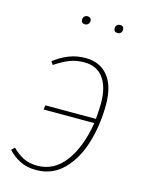

<svg xmlns="http://www.w3.org/2000/svg" viewBox="-111 -778 645 855"><g transform="rotate(15 212.0 -350.5)"><path d="M366 -352Q366 -259 341.5 -176.5Q317 -94 266 -42Q215 10 140 10Q98 10 66.5 -5.5Q35 -21 10 -48L24 -62Q48 -38 75 -24Q102 -10 140 -10Q217 -10 267.5 -77Q318 -144 337 -259H103L106 -279H339Q343 -329 343 -350Q343 -427 312.5 -468Q282 -509 225 -509Q187 -509 156 -496.5Q125 -484 91 -461L81 -476Q115 -502 150 -515.5Q185 -529 225 -529Q292 -529 329 -483Q366 -437 366 -352ZM165 -690Q165 -699 170.5 -705Q176 -711 186 -711Q193 -711 198 -706.5Q203 -702 203 -694Q203 -685 197 -679Q191 -673 182 -673Q174 -673 169.5 -677.5Q165 -682 165 -690ZM315 -690Q315 -699 320.5 -705Q326 -711 336 -711Q344 -711 348.5 -706.5Q353 -702 353 -694Q353 -685 347.5 -679Q342 -673 333 -673Q325 -673 320 -677.5Q315 -682 315 -690Z"/></g></svg>

Font: Fira Sans Condensed Thin
Style: Italic
Weight: 250
Width: 3
Italic angle: -8°
Designer: Carrois Corporate & Edenspiekermann AG
Foundry: Carrois Corporate GbR & Edenspiekermann AG
Version: Version 4.203